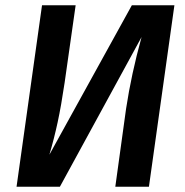

<svg xmlns="http://www.w3.org/2000/svg" viewBox="-20 -711 704 731"><path d="M547 0H419L460 -297Q480 -429 519 -570L208 0H43L140 -691H268L226 -396Q213 -308 199.5 -245.5Q186 -183 168 -122L482 -691H644Z"/></svg>

Font: FiraGO Medium
Style: Italic
Weight: 500
Italic angle: -8°
Designer: bBox Type GmbH
Foundry: bBox Type GmbH
Version: Version 1.001